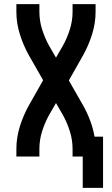

<svg xmlns="http://www.w3.org/2000/svg" viewBox="-20 -755 540 926"><path d="M379 151V0H330V-37Q330 -80 317 -121.5Q304 -163 283 -201L250 -258L217 -201Q196 -163 183 -121.5Q170 -80 170 -37V0H59V-37Q59 -92 76 -146Q93 -200 120 -248L188 -368L120 -487Q93 -535 76 -589Q59 -643 59 -698V-735H170V-698Q170 -655 183 -613.5Q196 -572 217 -534L250 -477L283 -534Q304 -572 317 -613.5Q330 -655 330 -698V-735H441V-698Q441 -643 424 -589Q407 -535 380 -487L312 -367L380 -248Q400 -213 414.5 -174.5Q429 -136 436 -96H477V151Z"/></svg>

Font: Iosevka Term Curly
Style: Bold
Weight: 700
Designer: Belleve Invis
Foundry: Belleve Invis
Version: Version 32.3.0